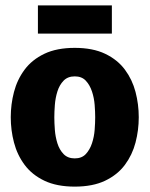

<svg xmlns="http://www.w3.org/2000/svg" viewBox="-20 -686 556 714"><path d="M20 -250Q20 -298 32 -344Q44 -390 71.5 -427Q99 -464 145 -486Q191 -508 258 -508Q325 -508 371 -486Q417 -464 444.5 -427Q472 -390 484 -344Q496 -298 496 -250Q496 -202 484 -156Q472 -110 444.5 -73Q417 -36 371 -14Q325 8 258 8Q191 8 145 -14Q99 -36 71.5 -73Q44 -110 32 -156Q20 -202 20 -250ZM182 -250Q182 -229 184 -203Q186 -177 193.5 -153Q201 -129 216.5 -113Q232 -97 258 -97Q284 -97 299 -113Q314 -129 322 -153Q330 -177 332 -203Q334 -229 334 -250Q334 -270 332 -296Q330 -322 322 -346Q314 -370 299 -386Q284 -402 258 -402Q232 -402 216.5 -386Q201 -370 193.5 -346Q186 -322 184 -296Q182 -270 182 -250ZM121 -666H396V-561H121Z"/></svg>

Font: Epunda Sans ExtraBold
Style: Regular
Weight: 800
Designer: Simon Atzbach
Foundry: typofactur
Version: Version 2.204; ttfautohint (v1.8.4.7-5d5b)